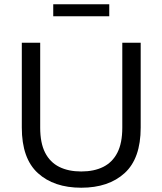

<svg xmlns="http://www.w3.org/2000/svg" viewBox="-20 -868 760 898"><path d="M360 10Q232 10 157 -58.5Q82 -127 82 -271V-668H168V-271Q168 -199 191 -154Q214 -109 257 -87.5Q300 -66 360 -66Q420 -66 463 -87.5Q506 -109 529 -154Q552 -199 552 -271V-668H638V-271Q638 -127 563 -58.5Q488 10 360 10ZM229 -792V-848H491V-792Z"/></svg>

Font: Gantari
Style: Regular
Weight: 400
Designer: Anugrah Pasau
Foundry: Lafontype
Version: Version 1.000; ttfautohint (v1.8.3)